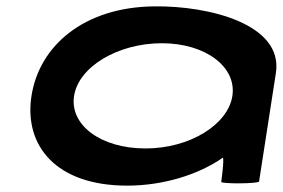

<svg xmlns="http://www.w3.org/2000/svg" viewBox="-20 -576 890 604"><path d="M79 -274C55 -118 156 8 380 8C496 8 607 -28 681 -80C686 -76 676 -4 676 -4C675 3 794 2 795 -5L848 -347C871 -500 638 -558 466 -556C242 -554 103 -430 79 -274ZM213 -274C227 -366 351 -440 489 -440C626 -440 725 -366 711 -274C697 -184 577 -109 438 -109C295 -109 199 -184 213 -274Z"/></svg>

Font: Ampere
Style: SCSuExtIta
Weight: 400
Version: Version 1